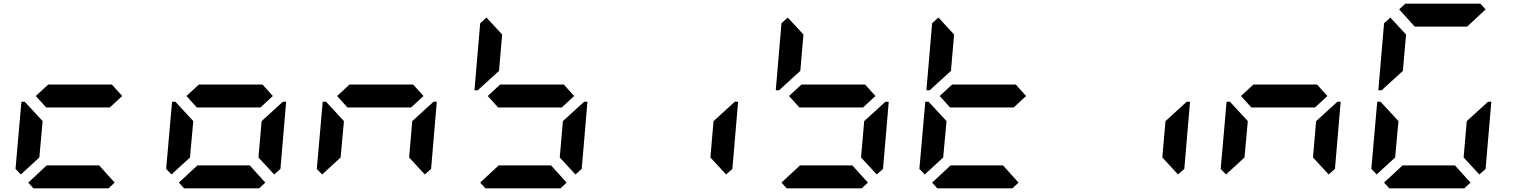

<svg xmlns="http://www.w3.org/2000/svg" viewBox="-20 -1020 8200 1040"><path d="M93 -75 64 -105 96 -469H114L126 -456L211 -364L193 -167ZM586 -562 642 -500 575 -438H230L174 -500L241 -562ZM601 -31 568 0H161L133 -31L233 -124H517Z M909 -75 880 -105 912 -469H930L942 -456L1027 -364L1009 -167ZM1402 -562 1458 -500 1391 -438H1046L990 -500L1057 -562ZM1417 -31 1384 0H977L949 -31L1049 -124H1333ZM1498 -456 1512 -469H1530L1499 -105L1465 -75L1380 -167L1397 -364Z M1725 -75 1696 -105 1728 -469H1746L1758 -456L1843 -364L1825 -167ZM2218 -562 2274 -500 2207 -438H1862L1806 -500L1873 -562ZM2314 -456 2328 -469H2346L2315 -105L2281 -75L2196 -167L2213 -364Z M2582 -544 2568 -531H2550L2581 -894L2615 -925L2700 -833L2683 -636ZM3034 -562 3090 -500 3023 -438H2678L2622 -500L2689 -562ZM3049 -31 3016 0H2609L2581 -31L2681 -124H2965ZM3130 -456 3144 -469H3162L3131 -105L3097 -75L3012 -167L3029 -364Z M3946 -456 3960 -469H3978L3947 -105L3913 -75L3828 -167L3845 -364Z M4214 -544 4200 -531H4182L4213 -894L4247 -925L4332 -833L4315 -636ZM4666 -562 4722 -500 4655 -438H4310L4254 -500L4321 -562ZM4681 -31 4648 0H4241L4213 -31L4313 -124H4597ZM4762 -456 4776 -469H4794L4763 -105L4729 -75L4644 -167L4661 -364Z M4989 -75 4960 -105 4992 -469H5010L5022 -456L5107 -364L5089 -167ZM5030 -544 5016 -531H4998L5029 -894L5063 -925L5148 -833L5131 -636ZM5482 -562 5538 -500 5471 -438H5126L5070 -500L5137 -562ZM5497 -31 5464 0H5057L5029 -31L5129 -124H5413Z M6394 -456 6408 -469H6426L6395 -105L6361 -75L6276 -167L6293 -364Z M6621 -75 6592 -105 6624 -469H6642L6654 -456L6739 -364L6721 -167ZM7114 -562 7170 -500 7103 -438H6758L6702 -500L6769 -562ZM7210 -456 7224 -469H7242L7211 -105L7177 -75L7092 -167L7109 -364Z M7437 -75 7408 -105 7440 -469H7458L7470 -456L7555 -364L7537 -167ZM7478 -544 7464 -531H7446L7477 -894L7511 -925L7596 -833L7579 -636ZM7559 -969 7592 -1000H7999L8027 -969L7927 -876H7643ZM7945 -31 7912 0H7505L7477 -31L7577 -124H7861ZM8026 -456 8040 -469H8058L8027 -105L7993 -75L7908 -167L7925 -364Z"/></svg>

Font: DSEG7 Classic Mini
Style: Bold Italic
Weight: 700
Italic angle: -5°
Designer: Keshikan(Twitter:@keshinomi_88pro)
Version: Version 0.46